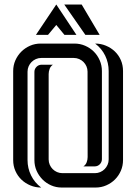

<svg xmlns="http://www.w3.org/2000/svg" viewBox="-20 -839 611 861"><path d="M39.1 -520.5Q39.1 -545.9 48.8 -568.1Q58.6 -590.3 75.4 -607.2Q92.3 -624 114.5 -633.8Q136.7 -643.6 162.1 -643.6H314Q339.4 -643.6 361.8 -633.8Q384.3 -624 400.9 -607.4Q417.5 -590.8 427.2 -568.4Q437 -545.9 437 -520.5V-125.5Q437 -111.8 427.5 -102.3Q418 -92.8 404.3 -92.8H354Q364.3 -99.6 368.7 -111.3Q373 -123 373 -134.8L372.6 -517.6Q372.6 -530.3 367.7 -541.5Q362.8 -552.7 354.5 -561Q346.2 -569.3 335 -574.2Q323.7 -579.1 311 -579.1H165Q152.3 -579.1 141.1 -574.2Q129.9 -569.3 121.6 -561Q113.3 -552.7 108.4 -541.5Q103.5 -530.3 103.5 -517.6V-121.1Q103.5 -84.5 119.4 -52.2Q135.3 -20 164.6 2Q138.7 2 116 -7.6Q93.3 -17.1 76.2 -33.4Q59.1 -49.8 49.1 -72.3Q39.1 -94.7 39.1 -121.1ZM531.7 -121.1Q531.7 -95.7 522 -73.2Q512.2 -50.8 495.6 -34.2Q479 -17.6 456.5 -7.8Q434.1 2 408.7 2H256.8Q231.4 2 209.2 -7.8Q187 -17.6 170.4 -34.4Q153.8 -51.3 144 -73.5Q134.3 -95.7 134.3 -121.1V-516.6Q134.3 -529.8 143.8 -539.3Q153.3 -548.8 166.5 -548.8H217.3Q207 -542 202.6 -530.3Q198.2 -518.6 198.2 -506.8V-124Q198.2 -111.3 203.1 -100.1Q208 -88.9 216.3 -80.6Q224.6 -72.3 235.8 -67.4Q247.1 -62.5 259.8 -62.5H405.8Q418.5 -62.5 429.7 -67.4Q440.9 -72.3 449.2 -80.6Q457.5 -88.9 462.4 -100.1Q467.3 -111.3 467.3 -124V-520.5Q467.3 -557.1 451.7 -589.4Q436 -621.6 406.7 -643.6Q432.6 -643.6 455.3 -634Q478 -624.5 495.1 -608.2Q512.2 -591.8 522 -569.3Q531.7 -546.9 531.7 -520.5ZM141.1 -682.6 232.4 -818.8 322.8 -682.6H269L232.4 -727.1L195.3 -682.6ZM346.2 -818.8 426.8 -682.6H362.8L268.1 -818.8Z"/></svg>

Font: Isar CAT
Style: Regular
Weight: 400
Designer: Digitized by Peter Wiegel
Foundry: CAT-Fonts, Peter Wiegel
Version: Version 1.000; ttfautohint (v1.3)